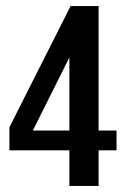

<svg xmlns="http://www.w3.org/2000/svg" viewBox="-20 -611 417 631"><path d="M208 0V-117H11V-193L212 -591H304V-182H363V-117H304V0ZM88 -182H208V-422Z"/></svg>

Font: Alumni Sans SemiBold
Style: Regular
Weight: 600
Designer: Robert E. Leuschke
Foundry: Robert E. Leuschke
Version: Version 1.018